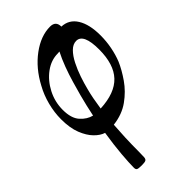

<svg xmlns="http://www.w3.org/2000/svg" viewBox="-253 -625 981 981"><g transform="rotate(-45 237.0 -134.5)"><path d="M153 282Q128 282 121.5 278Q115 274 115 262Q115 228 120 168Q125 108 137 32Q111 24 86 -1.5Q61 -27 44 -70Q27 -113 27 -176Q27 -225 40 -275.5Q53 -326 77 -369Q121 -452 188 -501.5Q255 -551 322 -551Q363 -551 363 -510Q416 -508 444.5 -462Q473 -416 473 -337Q473 -294 465 -253Q457 -212 443 -177Q425 -135 393 -89Q361 -43 313 -8.5Q265 26 198 34Q195 74 193 121Q191 168 191 223Q191 249 190 261.5Q189 274 181.5 278Q174 282 153 282ZM67 -204Q67 -143 94.5 -112.5Q122 -82 156 -74Q162 -103 169 -133Q176 -163 184 -193Q193 -226 205 -267.5Q217 -309 232.5 -350.5Q248 -392 266 -427Q260 -426 253 -426Q205 -426 162.5 -395Q120 -364 93.5 -313Q67 -262 67 -204ZM232 -190Q225 -164 219.5 -135Q214 -106 209 -72Q316 -77 366.5 -130.5Q417 -184 417 -291Q417 -405 365 -405Q341 -405 320 -384Q299 -363 282 -329.5Q265 -296 252.5 -259Q240 -222 232 -190Z"/></g></svg>

Font: Junicode Two Beta Condensed Medium
Style: Italic
Weight: 500
Width: 3
Italic angle: -9°
Version: Version 1.053; ttfautohint (v1.8.4)